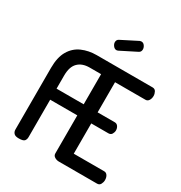

<svg xmlns="http://www.w3.org/2000/svg" viewBox="-215 -1109 1191 1263"><g transform="rotate(30 380.0 -478.0)"><path d="M110 0Q84 0 73.5 -11.5Q63 -23 63 -40V-508Q63 -589 92 -638Q121 -687 171 -709Q221 -731 282 -731H706Q724 -731 732 -716Q740 -701 740 -685Q740 -666 731 -651.5Q722 -637 706 -637H475V-408H605Q621 -408 630 -395Q639 -382 639 -365Q639 -351 631 -337.5Q623 -324 605 -324H475V-94H706Q722 -94 731 -80Q740 -66 740 -46Q740 -30 732 -15Q724 0 706 0H416Q399 0 384 -9Q369 -18 369 -35V-324H163V-40Q163 -23 154 -11.5Q145 0 110 0ZM163 -408H369V-637H282Q226 -637 194.5 -605.5Q163 -574 163 -508ZM377 -824Q363 -824 352.5 -837.5Q342 -851 342 -865Q342 -883 357 -891L481 -954Q487 -956 492 -956Q507 -956 516.5 -942.5Q526 -929 526 -915Q526 -896 510 -888L389 -827Q386 -826 383 -825Q380 -824 377 -824Z"/></g></svg>

Font: Dosis ExtraLight SemiBold
Style: Regular
Weight: 600
Version: Version 3.001; ttfautohint (v1.8.2)